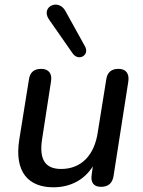

<svg xmlns="http://www.w3.org/2000/svg" viewBox="-20 -788 607 817"><path d="M207 9C280 9 339 -23 375 -80L370 -44C365 -10 380 7 410 7C440 7 458 -8 463 -38L526 -441C531 -475 516 -495 484 -495C454 -495 436 -480 432 -449L396 -225C382 -129 327 -69 240 -69C172 -69 146 -110 159 -195L197 -441C203 -475 187 -495 155 -495C125 -495 107 -480 103 -449L62 -194C40 -55 102 9 207 9ZM188 -706 289 -561C314 -525 362 -553 342 -590L259 -740C229 -797 152 -759 188 -706Z"/></svg>

Font: SN Pro Medium
Style: Italic
Weight: 400
Italic angle: -9°
Designer: Tobias Whetton
Foundry: Supernotes
Version: Version 1.001;Glyphs 3.2 (3249)